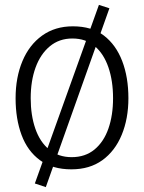

<svg xmlns="http://www.w3.org/2000/svg" viewBox="-20 -686 589 788"><path d="M429 -652 168 82 123 67 386 -666ZM444 -283Q444 -354 425 -409.5Q406 -465 369 -496.5Q332 -528 277 -528Q223 -528 184.5 -496Q146 -464 126 -409Q106 -354 106 -283Q106 -213 125 -158Q144 -103 182 -72Q220 -41 274 -41Q330 -41 368 -72.5Q406 -104 425 -158.5Q444 -213 444 -283ZM507 -283Q507 -199 479.5 -132.5Q452 -66 400 -28.5Q348 9 273 9Q195 9 144 -28.5Q93 -66 68.5 -132Q44 -198 44 -283Q44 -368 72 -435Q100 -502 153 -540Q206 -578 279 -578Q357 -578 406.5 -540Q456 -502 481.5 -435.5Q507 -369 507 -283Z"/></svg>

Font: Yaldevi ExtraLight Light
Style: Regular
Weight: 300
Version: Version 1.100